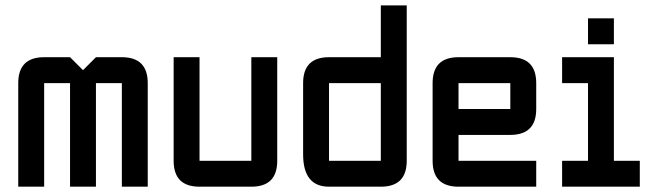

<svg xmlns="http://www.w3.org/2000/svg" viewBox="-20 -704 2481 724"><path d="M244.1 -390.6H146.5V0H48.8V-390.6Q48.8 -488.3 146.5 -488.3H244.1L293 -439.5L341.8 -488.3H439.5Q537.1 -488.3 537.1 -390.6V0H439.5V-390.6H341.8V0H244.1Z M927.7 -488.3H1025.4V-97.7Q1025.4 0 927.7 0H732.4Q634.8 0 634.8 -97.7V-488.3H732.4V-97.7H927.7Z M1513.7 -97.7Q1513.7 0 1416 0H1220.7Q1123 0 1123 -122.1V-390.6Q1123 -488.3 1220.7 -488.3H1416V-683.6H1513.7ZM1220.7 -97.7H1416V-390.6H1220.7Z M1709 -488.3H1904.3Q2002 -488.3 2002 -390.6V-293Q2002 -195.3 1904.3 -195.3H1709V-97.7H2002V0H1709Q1611.3 0 1611.3 -97.7V-390.6Q1611.3 -488.3 1709 -488.3ZM1904.3 -390.6H1709V-293H1904.3Z M2197.3 -537.1V-634.8H2294.9V-537.1ZM2099.6 0V-97.7H2197.3V-390.6H2099.6V-488.3H2294.9V-97.7H2392.6V0Z"/></svg>

Font: BabelStone Runic Beorhtric
Style: Regular
Weight: 400
Designer: Andrew West
Foundry: BabelStone
Version: Version 7.004;November 9, 2023